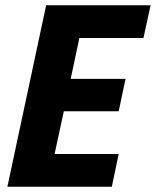

<svg xmlns="http://www.w3.org/2000/svg" viewBox="-20 -708 591 728"><path d="M8 0 155 -688H551L524 -564H281L248 -409H456L430 -286H222L187 -124H430L404 0Z"/></svg>

Font: Saira SemiCondensed
Style: Bold Italic
Weight: 700
Width: 4
Italic angle: -12°
Designer: Hector Gatti with collaboration of the Omnibus-Type team
Foundry: Omnibus-Type
Version: Version 1.101